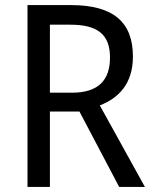

<svg xmlns="http://www.w3.org/2000/svg" viewBox="-20 -734 603 754"><path d="M259 -714H88V0H176V-296H292L448 0H549L372 -320C446 -349 502 -405 502 -512C502 -647 425 -714 259 -714ZM256 -637C362 -637 412 -600 412 -508C412 -417 364 -370 263 -370H176V-637Z"/></svg>

Font: Noto Sans Devanagari SemiCondensed
Style: Regular
Weight: 400
Width: 4
Designer: Jelle Bosma - Monotype Design Team
Foundry: Monotype Imaging Inc.
Version: Version 2.004